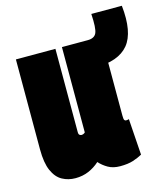

<svg xmlns="http://www.w3.org/2000/svg" viewBox="-102 -735 723 826"><g transform="rotate(-15 260.0 -322.5)"><path d="M133 10Q101 10 74.5 -4.5Q48 -19 32.5 -54Q17 -89 17 -149V-550H193V-179Q193 -169 197.5 -166Q202 -163 205 -163Q215 -163 222 -170V-550H397V-199Q397 -183 399.5 -178.5Q402 -174 407 -174Q414 -174 420 -176L431 -15Q413 -5 390 2.5Q367 10 332 10Q301 10 279 -2.5Q257 -15 241 -33Q219 -13 192 -1.5Q165 10 133 10ZM327 -428V-550H337Q367 -550 376 -570.5Q385 -591 381 -655H517Q530 -535 486 -481.5Q442 -428 337 -428Z"/></g></svg>

Font: Georama ExtraCondensed Black
Style: Regular
Weight: 900
Width: 2
Designer: Jean-Baptiste Levee
Foundry: Production Type
Version: Version 1.000